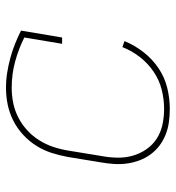

<svg xmlns="http://www.w3.org/2000/svg" viewBox="7 -585 586 640"><g transform="rotate(-90 300.0 -265.0)"><path d="M257 8Q235 8 213 5Q191 2 171 -6Q151 -14 134.5 -26.5Q118 -39 105.5 -56Q93 -73 85.5 -93Q78 -113 75 -134.5Q72 -156 73.5 -178.5Q75 -201 79 -223L97 -333Q102 -360 110.5 -386.5Q119 -413 134.5 -437.5Q150 -462 172 -482Q194 -502 219.5 -514.5Q245 -527 272 -532.5Q299 -538 327 -538Q353 -538 378 -534Q403 -530 427 -523.5Q451 -517 473.5 -508Q496 -499 518 -488L495 -351H474L495 -477Q457 -496 415 -507.5Q373 -519 327 -519Q302 -519 277 -514Q252 -509 228.5 -497Q205 -485 185.5 -467Q166 -449 152 -426.5Q138 -404 130 -379.5Q122 -355 118 -330L100 -220Q95 -194 94.5 -167Q94 -140 101 -115.5Q108 -91 122.5 -70Q137 -49 158 -35.5Q179 -22 204.5 -16.5Q230 -11 257 -11Q289 -11 321 -19Q353 -27 381 -46Q409 -65 430 -92Q451 -119 463 -150L483 -143Q469 -109 446 -79.5Q423 -50 392.5 -29.5Q362 -9 327 -0.5Q292 8 257 8Z"/></g></svg>

Font: Iosevka Curly Slab ThEx
Style: Italic
Weight: 100
Width: 7
Italic angle: -9°
Monospace: yes
Designer: Belleve Invis
Foundry: Belleve Invis
Version: Version 11.1.0; ttfautohint (v1.8.3)